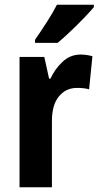

<svg xmlns="http://www.w3.org/2000/svg" viewBox="-20 -786 417 806"><path d="M318 -557Q343 -557 368 -550L354 -411Q334 -417 303 -417Q257 -417 227.5 -381.5Q198 -346 198 -278V0H62V-547H166L186 -456H192Q210 -496 242.5 -526.5Q275 -557 318 -557ZM374 -756Q359 -738 332 -710Q305 -682 275.5 -654Q246 -626 222 -606H127V-619Q152 -655 177 -694Q202 -733 219 -766H374Z"/></svg>

Font: Noto Sans Myanmar UI Condensed
Style: Bold
Weight: 700
Width: 3
Designer: Monotype Design Team
Foundry: Monotype Imaging Inc.
Version: Version 2.103; ttfautohint (v1.8.4.7-5d5b)